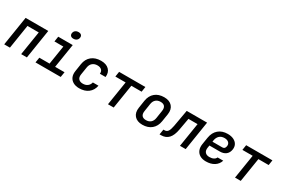

<svg xmlns="http://www.w3.org/2000/svg" viewBox="96 -1956 4608 3141"><g transform="rotate(30 2400.0 -386.0)"><path d="M42 0 129 -550H557L470 0H362L434 -451H221L150 0Z M633 0 649 -98H842L898 -452H730L745 -550H1019L947 -98H1125L1109 0ZM975 -645Q940 -645 922.5 -663.5Q905 -682 909 -713Q914 -745 937.5 -763.5Q961 -782 997 -782Q1032 -782 1050 -763.5Q1068 -745 1063 -713Q1058 -682 1034.5 -663.5Q1011 -645 975 -645Z M1461 10Q1394 10 1347 -16.5Q1300 -43 1279.5 -90.5Q1259 -138 1269 -203L1291 -347Q1307 -448 1375.5 -504Q1444 -560 1552 -560Q1651 -560 1703.5 -507Q1756 -454 1745 -366H1638Q1643 -413 1615.5 -439Q1588 -465 1537 -465Q1482 -465 1445.5 -434.5Q1409 -404 1400 -348L1377 -203Q1368 -146 1395 -115.5Q1422 -85 1477 -85Q1528 -85 1563 -111Q1598 -137 1610 -185H1716Q1698 -92 1631 -41Q1564 10 1461 10Z M2002 0 2074 -453H1880L1895 -550H2391L2376 -453H2182L2110 0Z M2654 10Q2554 10 2503.5 -48Q2453 -106 2468 -203L2490 -347Q2506 -448 2572.5 -504Q2639 -560 2745 -560Q2845 -560 2896 -502Q2947 -444 2932 -348L2909 -203Q2893 -102 2826 -46Q2759 10 2654 10ZM2669 -85Q2723 -85 2757.5 -115Q2792 -145 2801 -203L2823 -347Q2832 -405 2808 -435Q2784 -465 2730 -465Q2676 -465 2641.5 -435Q2607 -405 2598 -347L2576 -203Q2567 -145 2591 -115Q2615 -85 2669 -85Z M2979 5 2995 -94H3017Q3057 -94 3079.5 -126Q3102 -158 3116 -234L3172 -550H3557L3470 0H3362L3434 -451H3262L3222 -228Q3201 -108 3148 -51.5Q3095 5 3007 5Z M3854 10Q3787 10 3741 -17Q3695 -44 3675 -93.5Q3655 -143 3666 -210L3687 -340Q3704 -445 3771.5 -502.5Q3839 -560 3945 -560Q4010 -560 4057 -537Q4104 -514 4126 -473.5Q4148 -433 4140 -379Q4130 -314 4086.5 -279.5Q4043 -245 3975 -245H3777L3770 -203Q3760 -145 3787 -113Q3814 -81 3869 -81Q3914 -81 3946.5 -97.5Q3979 -114 3990 -143H4097Q4074 -70 4010.5 -30Q3947 10 3854 10ZM3789 -324H3975Q3997 -324 4012 -336.5Q4027 -349 4032 -379Q4039 -422 4011 -448.5Q3983 -475 3932 -475Q3874 -475 3837.5 -441.5Q3801 -408 3792 -347Z M4402 0 4474 -453H4280L4295 -550H4791L4776 -453H4582L4510 0Z"/></g></svg>

Font: JetBrains Mono NL SemiBold
Style: Italic
Weight: 600
Italic angle: -9°
Monospace: yes
Designer: Philipp Nurullin, Konstantin Bulenkov
Foundry: JetBrains
Version: Version 2.305; ttfautohint (v1.8.4.7-5d5b)